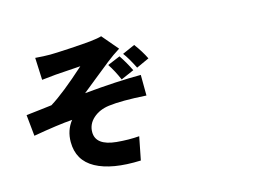

<svg xmlns="http://www.w3.org/2000/svg" viewBox="-111 -1003 1721 1272"><g transform="rotate(-15 750.0 -367.0)"><path d="M751 -638.7Q787.1 -585 815.4 -526.4L725.6 -487.3Q696.3 -554.7 664.1 -602.5ZM864.3 -686.5Q907.2 -628.9 932.6 -576.2L844.7 -536.1Q807.6 -610.4 778.3 -648.4ZM209 -773.4Q267.6 -768.6 311.5 -768.6Q343.8 -768.6 444.3 -774.4Q544.9 -780.3 590.8 -785.2Q643.6 -791 668 -798.8L761.7 -688.5Q712.9 -658.2 669.9 -624Q630.9 -593.8 560.5 -536.6Q490.2 -479.5 467.8 -461.9Q693.4 -483.4 855.5 -483.4L856.4 -341.8Q687.5 -352.5 598.6 -340.8Q532.2 -332 489.3 -293.5Q446.3 -254.9 446.3 -200.2Q446.3 -109.4 585 -95.7Q668 -87.9 740.2 -93.8L709 64.5Q509.8 72.3 400.9 12.7Q292 -46.9 292 -173.8Q292 -253.9 338.9 -313.5Q242.2 -306.6 70.3 -276.4L55.7 -421.9Q86.9 -424.8 153.8 -433.1Q220.7 -441.4 231.4 -442.4Q325.2 -500 483.4 -642.6Q473.6 -641.6 403.8 -637.2Q334 -632.8 311.5 -630.9Q291 -628.9 215.8 -621.1Z"/></g></svg>

Font: Bpmf Zihi Sans Heavy
Style: Heavy
Weight: 900
Foundry: But Ko
Version: Version 1.320